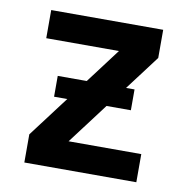

<svg xmlns="http://www.w3.org/2000/svg" viewBox="-65 -583 629 645"><g transform="rotate(10 250.0 -260.0)"><path d="M59 0V-96L164 -235H119V-306H218L307 -424H59V-520H441V-424L352 -306H381V-235H298L193 -96H441V0Z"/></g></svg>

Font: Iosevka Algr
Style: Bold
Weight: 700
Monospace: yes
Designer: Belleve Invis
Foundry: Belleve Invis
Version: Version 26.0.2; ttfautohint (v1.8.3)